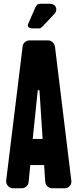

<svg xmlns="http://www.w3.org/2000/svg" viewBox="-20 -1007 426 1027"><path d="M191 -524H182L155 -264H208ZM362 -37Q362 -22 352 -11Q342 0 326 0H259Q245 0 234.5 -9.5Q224 -19 222 -34L216 -124H142L133 -32Q131 -18 120.5 -9Q110 0 97 0H49Q35 0 24 -11Q13 -22 13 -37V-41L101 -758Q102 -772 113 -781.5Q124 -791 138 -791H236Q251 -791 261 -781.5Q271 -772 274 -758ZM170 -969Q175 -978 180.5 -982.5Q186 -987 200 -987H240Q263 -987 272 -978Q281 -969 281 -957Q281 -945 274 -936L211 -869Q198 -855 190 -855H155Q139 -855 132.5 -862Q126 -869 131 -880Z"/></svg>

Font: H.H. Samuel
Style: Regular
Weight: 900
Width: 1
Designer: deFharo
Foundry: deFharo
Version: Version 1.009